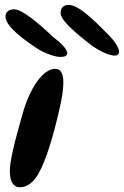

<svg xmlns="http://www.w3.org/2000/svg" viewBox="-20 -742 506 784"><path d="M448 -515C460.5 -515 466 -521 466 -531C466 -548 445 -578 424.5 -598C355.5 -669 298.5 -722 260.5 -722C239.5 -722 227.5 -709.5 227.5 -689.5C227.5 -659.5 282.5 -611.5 359.5 -552.5C389 -532.5 426.5 -515 448 -515ZM227 -509.5C245.5 -509.5 254.5 -514.5 254.5 -525C254.5 -542.5 223 -572 198.5 -589.5C141 -644.5 71 -704 38 -704C16.5 -704 2.5 -694 2.5 -674C2.5 -636 71.5 -582.5 142 -537.5C172 -521 206.5 -509.5 227 -509.5ZM61.5 22.5C93.5 22.5 117.5 0 136 -31C169 -87.5 199.5 -194 222 -293C246 -394.5 247 -461 205.5 -461C157 -461 102 -386.5 70.5 -271.5C42.5 -170.5 16.5 -79.5 20.5 -32C22 -5.5 31.5 22.5 61.5 22.5Z"/></svg>

Font: Gluten
Style: Italic
Weight: 400
Italic angle: -13°
Designer: Tyler Finck
Foundry: Etcetera Type Company
Version: Version 0.920